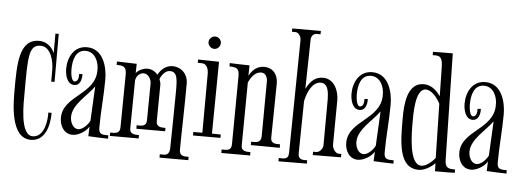

<svg xmlns="http://www.w3.org/2000/svg" viewBox="-48 -840 2652 976"><g transform="rotate(5 1278.0 -351.5)"><path d="M227 -577H210V-477C196 -510 168 -533 131 -533C28 -533 28 -405 28 -270C28 -205 28 -28 132 -28C207 -28 226 -112 226 -174H209C211 -133 199 -47 140 -47C73 -47 80 -219 80 -263C80 -448 80 -509 141 -509C194 -509 210 -434 210 -393V-332H227Z M422 -72C455 -70 489 -69 523 -68V-85C493 -86 474 -84 474 -120C474 -203 483 -285 483 -367C483 -431 459 -522 376 -522C310 -522 280 -462 280 -404C280 -374 290 -325 328 -325C356 -325 366 -354 365 -384L348 -383C349 -369 347 -343 328 -343C311 -343 307 -385 307 -403C307 -448 319 -503 371 -503C420 -503 441 -450 439 -409C439 -285 275 -267 275 -153C275 -113 297 -72 341 -72C370 -72 408 -94 424 -121ZM368 -103C339 -103 326 -138 326 -162C326 -226 398 -275 435 -327L426 -151C412 -124 386 -103 368 -103Z M635 -460 534 -463V-446C571 -445 584 -440 584 -400L581 -131C581 -98 556 -100 531 -100V-83H678V-100C656 -100 630 -101 631 -131L634 -375C638 -402 658 -415 675 -415C698 -415 714 -388 714 -367L712 -179C712 -146 687 -148 662 -149V-131H809V-148C786 -148 761 -149 762 -179L764 -363C764 -373 761 -384 757 -393C765 -413 783 -438 806 -438C845 -438 847 -402 846 -326C845 -267 844 -107 842 -43C841 -27 833 -13 816 -12H792V5H939V-12C916 -11 892 -12 892 -43C892 -106 897 -269 897 -383C897 -429 864 -464 817 -464C787 -464 760 -444 745 -414C732 -429 714 -440 693 -440C672 -440 648 -430 634 -413Z M1052 -602C1052 -619 1038 -633 1021 -633C1004 -633 989 -619 989 -602C989 -585 1004 -570 1021 -570C1038 -570 1052 -585 1052 -602ZM1047 -140 1051 -507 944 -509V-492H965C992 -491 999 -463 999 -440L998 -140H952V-122H1092V-139Z M1206 -415C1225 -454 1245 -471 1270 -471C1294 -471 1302 -447 1302 -428L1300 -147C1299 -114 1274 -116 1249 -116V-99L1397 -98L1396 -116C1374 -115 1348 -116 1349 -146L1353 -420C1354 -464 1330 -501 1282 -501C1256 -501 1227 -489 1206 -449L1207 -502C1207 -502 1106 -504 1106 -505V-488C1143 -487 1156 -482 1156 -442L1153 -94C1153 -61 1128 -63 1103 -64V-46H1250V-63C1228 -63 1202 -64 1203 -94Z M1499 -345C1508 -389 1532 -446 1576 -446C1616 -446 1617 -394 1618 -366C1618 -289 1617 -131 1617 -131C1617 -114 1602 -94 1584 -93H1567V-76L1711 -77V-94H1698C1678 -95 1665 -121 1665 -138C1665 -213 1667 -289 1667 -364C1667 -413 1642 -472 1585 -472C1551 -472 1524 -455 1500 -408L1505 -661C1505 -676 1517 -691 1532 -691H1553V-708H1407V-691H1425C1442 -691 1454 -669 1454 -654L1446 -77C1446 -42 1423 -45 1396 -46V-29L1541 -30V-47C1516 -46 1494 -47 1495 -79Z M1878 -72C1911 -70 1945 -69 1979 -68V-85C1949 -86 1930 -84 1930 -120C1930 -203 1939 -285 1939 -367C1939 -431 1915 -522 1832 -522C1766 -522 1736 -462 1736 -404C1736 -374 1746 -325 1784 -325C1812 -325 1822 -354 1821 -384L1804 -383C1805 -369 1803 -343 1784 -343C1767 -343 1763 -385 1763 -403C1763 -448 1775 -503 1827 -503C1876 -503 1897 -450 1895 -409C1895 -285 1731 -267 1731 -153C1731 -113 1753 -72 1797 -72C1826 -72 1864 -94 1880 -121ZM1824 -103C1795 -103 1782 -138 1782 -162C1782 -226 1854 -275 1891 -327L1882 -151C1868 -124 1842 -103 1824 -103Z M2184 -430C2159 -466 2130 -484 2098 -484C2013 -484 2006 -373 2006 -302C2006 -178 2007 -48 2110 -48C2137 -48 2171 -67 2192 -89L2193 -48C2260 -48 2277 -48 2294 -49V-66C2256 -65 2243 -72 2242 -113L2231 -653C2165 -653 2147 -652 2130 -652V-635H2148C2176 -635 2180 -608 2181 -585ZM2111 -458C2141 -458 2170 -421 2185 -392L2191 -116C2174 -94 2145 -70 2121 -70C2058 -70 2058 -228 2058 -285C2058 -323 2055 -458 2111 -458Z M2455 -72C2488 -70 2522 -69 2556 -68V-85C2526 -86 2507 -84 2507 -120C2507 -203 2516 -285 2516 -367C2516 -431 2492 -522 2409 -522C2343 -522 2313 -462 2313 -404C2313 -374 2323 -325 2361 -325C2389 -325 2399 -354 2398 -384L2381 -383C2382 -369 2380 -343 2361 -343C2344 -343 2340 -385 2340 -403C2340 -448 2352 -503 2404 -503C2453 -503 2474 -450 2472 -409C2472 -285 2308 -267 2308 -153C2308 -113 2330 -72 2374 -72C2403 -72 2441 -94 2457 -121ZM2401 -103C2372 -103 2359 -138 2359 -162C2359 -226 2431 -275 2468 -327L2459 -151C2445 -124 2419 -103 2401 -103Z"/></g></svg>

Font: Bigelow Rules
Style: Regular
Weight: 400
Designer: Astigmatic (AOETI)
Foundry: Astigmatic (AOETI)
Version: Version 1.000